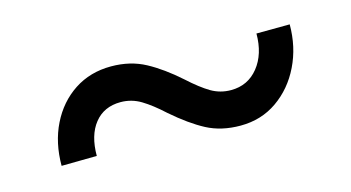

<svg xmlns="http://www.w3.org/2000/svg" viewBox="-38 -501 756 413"><g transform="rotate(-15 340.0 -294.5)"><path d="M542.5 -379.4 616.7 -379.9Q616.7 -329.6 596.4 -288.1Q576.2 -246.6 540.5 -221.7Q504.9 -196.8 458.5 -196.8Q416 -196.8 383.5 -213.9Q351.1 -231 313 -264.2Q288.1 -287.1 267.1 -299.8Q246.1 -312.5 221.7 -312.5Q184.6 -312.5 163.6 -286.1Q142.6 -259.8 142.6 -213.9L64 -212.9Q64 -264.2 84 -304.7Q104 -345.2 139.6 -368.7Q175.3 -392.1 221.7 -392.1Q264.6 -392.1 298.1 -374Q331.5 -356 367.2 -324.2Q394 -299.8 414.3 -287.8Q434.6 -275.9 458.5 -275.9Q496.1 -275.9 519.3 -304.7Q542.5 -333.5 542.5 -379.4Z"/></g></svg>

Font: Vazirmatn RD FD
Style: Regular
Weight: 400
Designer: Saber Rastikerdar
Foundry: Saber Rastikerdar
Version: Version 33.003